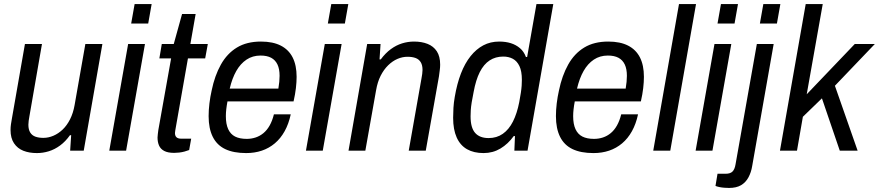

<svg xmlns="http://www.w3.org/2000/svg" viewBox="-20 -743 4335 947"><path d="M162 12Q124 12 95 0.5Q66 -11 49 -36.5Q32 -62 32 -102Q32 -116 34 -130Q36 -144 39 -160L103 -526H187L125 -169Q123 -158 121.5 -147.5Q120 -137 120 -128Q120 -104 129 -89.5Q138 -75 154.5 -69Q171 -63 194 -63Q219 -63 243.5 -73.5Q268 -84 289 -104Q310 -124 325.5 -154.5Q341 -185 348 -225L401 -526H485L393 0H326L331 -76H325Q303 -45 276.5 -25.5Q250 -6 221 3Q192 12 162 12Z M627 -627 644 -723H728L711 -627ZM519 0 612 -526H695L602 0Z M839 11Q808 11 790 1.5Q772 -8 764.5 -25Q757 -42 757 -65Q757 -73 758.5 -82.5Q760 -92 761 -102L824 -455H766L778 -526H837L878 -674H945L919 -526H1005L992 -455H907L847 -114Q846 -109 844.5 -99.5Q843 -90 843 -87Q843 -73 850.5 -66Q858 -59 874 -59H923L913 -3Q903 1 890 4.5Q877 8 863.5 9.5Q850 11 839 11Z M1194 12Q1132 12 1091 -7.5Q1050 -27 1029.5 -68Q1009 -109 1009 -170Q1009 -201 1013 -233.5Q1017 -266 1024 -297Q1039 -370 1069.5 -424.5Q1100 -479 1148.5 -508.5Q1197 -538 1267 -538Q1326 -538 1365 -518Q1404 -498 1423.5 -459.5Q1443 -421 1443 -364Q1443 -339 1439.5 -308.5Q1436 -278 1428 -243H1102Q1098 -222 1096 -204Q1094 -186 1094 -170Q1094 -131 1105.5 -106Q1117 -81 1139.5 -69.5Q1162 -58 1197 -58Q1220 -58 1241 -65Q1262 -72 1279.5 -86.5Q1297 -101 1310 -124Q1323 -147 1331 -179H1414Q1404 -132 1384 -96Q1364 -60 1335.5 -36Q1307 -12 1271.5 0Q1236 12 1194 12ZM1113 -306H1353Q1356 -324 1357.5 -339.5Q1359 -355 1359 -369Q1359 -403 1348.5 -425Q1338 -447 1317.5 -458Q1297 -469 1265 -469Q1226 -469 1196 -449Q1166 -429 1145.5 -393Q1125 -357 1113 -306Z M1597 -627 1614 -723H1698L1681 -627ZM1489 0 1582 -526H1665L1572 0Z M1699 0 1791 -526H1857L1852 -450H1858Q1881 -481 1907.5 -500.5Q1934 -520 1963 -529Q1992 -538 2022 -538Q2060 -538 2089 -526.5Q2118 -515 2134.5 -490Q2151 -465 2151 -424Q2151 -411 2149 -396.5Q2147 -382 2145 -366L2080 0H1996L2059 -357Q2061 -368 2062.5 -378.5Q2064 -389 2064 -398Q2064 -422 2055 -436.5Q2046 -451 2029.5 -457Q2013 -463 1990 -463Q1965 -463 1940.5 -452.5Q1916 -442 1894.5 -421Q1873 -400 1857.5 -369.5Q1842 -339 1835 -298L1782 0Z M2365 12Q2317 12 2283.5 -7Q2250 -26 2232.5 -65Q2215 -104 2215 -162Q2215 -185 2216.5 -211Q2218 -237 2223 -265Q2234 -330 2253.5 -380.5Q2273 -431 2301 -466Q2329 -501 2364 -519.5Q2399 -538 2442 -538Q2474 -538 2499.5 -530Q2525 -522 2544.5 -505.5Q2564 -489 2574 -462H2580L2626 -723H2709L2582 0H2517L2520 -72H2514Q2486 -33 2448.5 -10.5Q2411 12 2365 12ZM2390 -62Q2430 -62 2460 -83Q2490 -104 2510 -143.5Q2530 -183 2541 -239Q2546 -266 2549 -285.5Q2552 -305 2553 -320.5Q2554 -336 2554 -349Q2554 -392 2542 -417Q2530 -442 2509.5 -453Q2489 -464 2462 -464Q2424 -464 2395 -445Q2366 -426 2346.5 -387.5Q2327 -349 2316 -289Q2310 -260 2306.5 -238Q2303 -216 2302 -199.5Q2301 -183 2301 -169Q2301 -113 2323.5 -87.5Q2346 -62 2390 -62Z M2907 12Q2845 12 2804 -7.5Q2763 -27 2742.5 -68Q2722 -109 2722 -170Q2722 -201 2726 -233.5Q2730 -266 2737 -297Q2752 -370 2782.5 -424.5Q2813 -479 2861.5 -508.5Q2910 -538 2980 -538Q3039 -538 3078 -518Q3117 -498 3136.5 -459.5Q3156 -421 3156 -364Q3156 -339 3152.5 -308.5Q3149 -278 3141 -243H2815Q2811 -222 2809 -204Q2807 -186 2807 -170Q2807 -131 2818.5 -106Q2830 -81 2852.5 -69.5Q2875 -58 2910 -58Q2933 -58 2954 -65Q2975 -72 2992.5 -86.5Q3010 -101 3023 -124Q3036 -147 3044 -179H3127Q3117 -132 3097 -96Q3077 -60 3048.5 -36Q3020 -12 2984.5 0Q2949 12 2907 12ZM2826 -306H3066Q3069 -324 3070.5 -339.5Q3072 -355 3072 -369Q3072 -403 3061.5 -425Q3051 -447 3030.5 -458Q3010 -469 2978 -469Q2939 -469 2909 -449Q2879 -429 2858.5 -393Q2838 -357 2826 -306Z M3202 0 3329 -723H3413L3286 0Z M3519 -627 3536 -723H3620L3603 -627ZM3411 0 3504 -526H3587L3494 0Z M3728 -627 3745 -723H3829L3812 -627ZM3576 184Q3566 184 3552.5 183Q3539 182 3527.5 179.5Q3516 177 3509 174L3519 114H3559Q3582 114 3593 103Q3604 92 3608 67L3713 -526H3796L3690 76Q3685 107 3671.5 132Q3658 157 3635 170.5Q3612 184 3576 184Z M3827 0 3954 -723H4038L3959 -278L4196 -526H4295L4098 -320L4210 0H4122L4034 -258L3940 -167L3911 0Z"/></svg>

Font: Archivo SemiCondensed
Style: Italic
Weight: 400
Width: 4
Italic angle: -10°
Designer: Hector Gatti
Foundry: Omnibus-Type
Version: Version 2.001